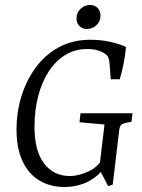

<svg xmlns="http://www.w3.org/2000/svg" viewBox="-20 -738 568 768"><path d="M237 10Q181 10 137.5 -16Q94 -42 70 -93.5Q46 -145 46 -221Q46 -287 65 -350.5Q84 -414 121.5 -466Q159 -518 214.5 -548.5Q270 -579 342 -579Q382 -579 419 -571Q456 -563 484 -550Q481 -515 474 -481.5Q467 -448 459 -421H423L418 -486Q417 -498 413.5 -507.5Q410 -517 397 -525Q387 -532 369.5 -537Q352 -542 329 -542Q280 -542 241 -518Q202 -494 174.5 -451.5Q147 -409 132.5 -352.5Q118 -296 118 -230Q118 -135 156 -84.5Q194 -34 259 -34Q296 -34 336.5 -53.5Q377 -73 402 -120L410 -85Q379 -36 335 -13Q291 10 237 10ZM413 7 380 -56H376L398 -240L298 -249L302 -285H510L506 -251L480 -246Q469 -243 464 -237.5Q459 -232 457 -219L431 0ZM328 -622Q309 -622 297.5 -634Q286 -646 286 -664Q286 -687 302 -702.5Q318 -718 340 -718Q359 -718 370.5 -706Q382 -694 382 -675Q382 -653 366 -637.5Q350 -622 328 -622Z"/></svg>

Font: Yrsa Light
Style: Italic
Weight: 300
Italic angle: -7.10001°
Designer: Anna Giedrys (Yrsa+Rasa design), David Brezina (Yrsa art-direction, Rasa art-direction, design)
Foundry: Rosetta Type Foundry
Version: Version 2.004